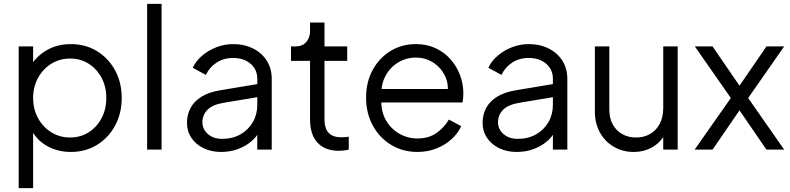

<svg xmlns="http://www.w3.org/2000/svg" viewBox="-20 -777 4103 997"><path d="M77 200V-536H152V-416L140 -437Q172 -488 225.5 -518Q279 -548 348 -548Q424 -548 483.5 -511.5Q543 -475 577.5 -412Q612 -349 612 -268Q612 -188 577.5 -124.5Q543 -61 483.5 -24.5Q424 12 348 12Q279 12 223.5 -19.5Q168 -51 140 -109L152 -120V200ZM532 -268Q532 -327 507.5 -373Q483 -419 440.5 -446Q398 -473 344 -473Q290 -473 246.5 -446Q203 -419 177.5 -372.5Q152 -326 152 -268Q152 -210 177.5 -163.5Q203 -117 246.5 -90Q290 -63 344 -63Q398 -63 440.5 -90Q483 -117 507.5 -163.5Q532 -210 532 -268Z M744 0V-757H819V0Z M951 -139Q951 -181 969 -215.5Q987 -250 1025 -274Q1063 -298 1122 -308L1332 -343V-275L1140 -243Q1082 -233 1056.5 -206Q1031 -179 1031 -142Q1031 -106 1059.5 -81Q1088 -56 1133 -56Q1188 -56 1229 -79.5Q1270 -103 1293 -143Q1316 -183 1316 -232V-368Q1316 -416 1281 -446Q1246 -476 1190 -476Q1141 -476 1104 -451.5Q1067 -427 1049 -388L981 -425Q996 -459 1028.5 -487Q1061 -515 1103 -531.5Q1145 -548 1190 -548Q1249 -548 1294.5 -525Q1340 -502 1365.5 -461.5Q1391 -421 1391 -368V0H1316V-107L1327 -96Q1313 -66 1283.5 -41.5Q1254 -17 1214.5 -2.5Q1175 12 1128 12Q1077 12 1037 -7.5Q997 -27 974 -61Q951 -95 951 -139Z M1590 -156V-461H1491V-536H1516Q1550 -536 1570 -558.5Q1590 -581 1590 -615V-660H1665V-536H1783V-461H1665V-156Q1665 -129 1673 -108.5Q1681 -88 1700.5 -76Q1720 -64 1753 -64Q1761 -64 1772 -65Q1783 -66 1791 -67V0Q1779 3 1764 4.5Q1749 6 1740 6Q1668 6 1629 -36Q1590 -78 1590 -156Z M1881 -270Q1881 -351 1915 -413.5Q1949 -476 2007.5 -512Q2066 -548 2139 -548Q2197 -548 2242.5 -526.5Q2288 -505 2320 -468.5Q2352 -432 2369 -386.5Q2386 -341 2386 -293Q2386 -283 2385 -270.5Q2384 -258 2382 -245H1929V-315H2339L2303 -285Q2312 -340 2290.5 -383.5Q2269 -427 2229 -452.5Q2189 -478 2139 -478Q2089 -478 2046.5 -452Q2004 -426 1980 -379.5Q1956 -333 1961 -269Q1956 -205 1981.5 -157.5Q2007 -110 2051.5 -84Q2096 -58 2147 -58Q2206 -58 2246 -86Q2286 -114 2311 -156L2375 -122Q2359 -86 2326 -55.5Q2293 -25 2247.5 -6.5Q2202 12 2147 12Q2072 12 2011.5 -24.5Q1951 -61 1916 -125Q1881 -189 1881 -270Z M2486 -139Q2486 -181 2504 -215.5Q2522 -250 2560 -274Q2598 -298 2657 -308L2867 -343V-275L2675 -243Q2617 -233 2591.5 -206Q2566 -179 2566 -142Q2566 -106 2594.5 -81Q2623 -56 2668 -56Q2723 -56 2764 -79.5Q2805 -103 2828 -143Q2851 -183 2851 -232V-368Q2851 -416 2816 -446Q2781 -476 2725 -476Q2676 -476 2639 -451.5Q2602 -427 2584 -388L2516 -425Q2531 -459 2563.5 -487Q2596 -515 2638 -531.5Q2680 -548 2725 -548Q2784 -548 2829.5 -525Q2875 -502 2900.5 -461.5Q2926 -421 2926 -368V0H2851V-107L2862 -96Q2848 -66 2818.5 -41.5Q2789 -17 2749.5 -2.5Q2710 12 2663 12Q2612 12 2572 -7.5Q2532 -27 2509 -61Q2486 -95 2486 -139Z M3069 -198V-536H3144V-207Q3144 -164 3161.5 -131.5Q3179 -99 3210.5 -81Q3242 -63 3283 -63Q3324 -63 3356 -81.5Q3388 -100 3406 -134.5Q3424 -169 3424 -217V-536H3499V0H3424V-104L3441 -100Q3422 -48 3376 -18Q3330 12 3270 12Q3214 12 3168 -14.5Q3122 -41 3095.5 -88.5Q3069 -136 3069 -198Z M3587 0 3775 -268 3588 -536H3680L3820 -332L3960 -536H4052L3865 -268L4052 0H3960L3820 -204L3680 0Z"/></svg>

Font: Kosmopol Plus Jakarta Sans
Style: Regular
Weight: 400
Designer: Gumpita Rahayu
Foundry: Tokotype
Version: Version 2.006